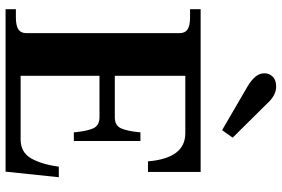

<svg xmlns="http://www.w3.org/2000/svg" viewBox="-181 -830 1011 689"><g transform="rotate(90 324.5 -485.5)"><path d="M243 -929Q243 -946 255 -958.5Q267 -971 291 -971Q323 -971 353 -937L474 -815L447 -777L289 -869Q266 -883 254.5 -897.5Q243 -912 243 -929ZM616 -191 596 0H13V-37H43Q72 -37 85.5 -46Q99 -55 99 -75V-624Q99 -644 85.5 -653Q72 -662 43 -662H13V-700H597V-511H559Q548 -645 458 -645H252V-392H401Q431 -392 441 -415.5Q451 -439 455 -484H486V-245H455Q451 -290 441 -313.5Q431 -337 401 -337H252V-54H480Q527 -54 548.5 -92Q570 -130 578 -191Z"/></g></svg>

Font: Taviraj DemiBold
Style: Regular
Weight: 600
Designer: Katatrad Team
Foundry: CadsonDemak
Version: Version 1.030